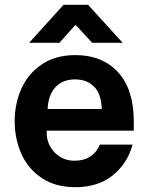

<svg xmlns="http://www.w3.org/2000/svg" viewBox="-20 -770 616 798"><path d="M41 -266Q41 -338 68.5 -400.5Q96 -463 153 -502Q210 -541 294 -541Q405 -541 470.5 -470Q536 -399 536 -265V-227H174V-219Q174 -171 207 -136.5Q240 -102 290 -102Q329 -102 356 -120Q383 -138 395 -169H531Q510 -91 449 -41.5Q388 8 293 8Q210 8 153 -30.5Q96 -69 68.5 -131.5Q41 -194 41 -266ZM403 -317Q401 -380 371 -410Q341 -440 292 -440Q240 -440 210 -407Q180 -374 178 -317ZM244 -750H346L490 -592H363L296 -665H292L227 -592H101Z"/></svg>

Font: Be Vietnam
Style: Bold
Weight: 700
Designer: Gabriel Lam
Foundry: TypeRant
Version: Version 4.000